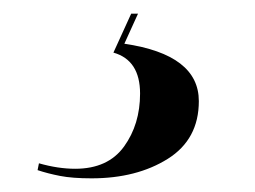

<svg xmlns="http://www.w3.org/2000/svg" viewBox="-20 -21 373 281"><path d="M114 240Q86 240 68 236.5Q50 233 35 228L37 218Q65 226 90 226Q138 226 161.5 193.5Q185 161 185 116Q185 67 146 56L172 -1H182L162 43Q271 59 271 127Q271 183 225.5 211.5Q180 240 114 240Z"/></svg>

Font: Noto Serif Display Medium
Style: Italic
Weight: 500
Italic angle: -12°
Designer: Monotype Design Team
Foundry: Monotype Imaging Inc.
Version: Version 2.009